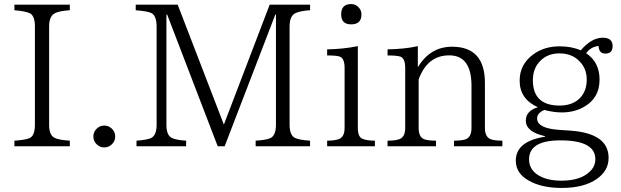

<svg xmlns="http://www.w3.org/2000/svg" viewBox="-20 -738 3090 956"><path d="M327.6 -9.8H51.8V-37.6Q105 -41 126 -49.8Q153.8 -61.5 153.8 -115.7V-606.9Q153.8 -658.7 128.9 -671.9Q106 -682.6 51.8 -687V-714.8H327.6V-687Q277.8 -683.6 256.8 -673.8Q224.6 -660.2 224.6 -606.9V-115.7Q224.6 -65.4 251.5 -51.8Q273.9 -40.5 327.6 -37.6Z M498.5 -112.8Q522 -112.8 537.6 -96.7Q553.7 -80.6 553.7 -58.1Q553.7 -36.1 537.6 -20Q521.5 -3.9 498.5 -3.9Q477.1 -3.9 460.9 -20Q444.8 -35.6 444.8 -58.1Q444.8 -80.6 460.9 -96.7Q477.1 -112.8 498.5 -112.8Z M1523.9 -9.8H1252.9V-37.6Q1305.7 -41 1325.2 -49.8Q1354 -62 1354 -117.7V-666H1351.1L1098.6 -9.8H1064L812.5 -665H808.6V-116.7Q808.6 -65.4 834.5 -51.8Q856.9 -40.5 906.7 -37.6V-9.8H659.7V-37.6Q708 -41 731 -49.8Q759.8 -63.5 759.8 -116.7V-605Q759.8 -659.2 733.9 -672.9Q716.3 -682.1 655.8 -687V-714.8H864.7L1094.7 -117.7L1322.8 -714.8H1523.9V-687Q1475.6 -684.1 1451.7 -672.9Q1421.9 -659.2 1421.9 -606V-117.7Q1421.9 -65.4 1447.8 -51.8Q1468.3 -41 1523.9 -37.6Z M1728.5 -717.8Q1750 -717.8 1764.6 -702.6Q1779.8 -687.5 1779.8 -666.5Q1779.8 -616.7 1728.5 -616.7Q1678.7 -616.7 1678.7 -666.5Q1678.7 -717.8 1728.5 -717.8ZM1846.7 -9.8H1608.9V-37.6Q1641.6 -37.6 1662.6 -43.9Q1695.8 -52.7 1695.8 -101.1V-399.9Q1695.8 -447.3 1671.9 -456.1Q1656.7 -461.9 1608.9 -461.9V-492.2Q1690.4 -493.7 1761.7 -508.3V-101.1Q1761.7 -56.2 1784.7 -46.9Q1807.1 -37.6 1846.7 -37.6Z M2481.4 -9.8H2240.7V-37.6Q2272.9 -37.6 2294.4 -43Q2327.6 -51.8 2327.6 -101.1V-311Q2327.6 -462.4 2216.8 -462.4Q2107.9 -462.4 2064.5 -342.3V-101.1Q2064.5 -55.2 2091.8 -44.9Q2111.3 -37.6 2150.9 -37.6V-9.8H1909.7V-37.6Q1945.3 -37.6 1964.8 -43.9Q1997.6 -52.7 1997.6 -101.1V-399.9Q1997.6 -447.3 1973.6 -456.1Q1957 -461.9 1909.7 -461.9V-492.2Q1995.6 -493.7 2060.5 -508.3V-403.3Q2122.1 -505.4 2231 -505.4Q2394.5 -505.4 2394.5 -325.2V-101.1Q2394.5 -55.7 2423.3 -44.9Q2441.4 -37.6 2481.4 -37.6Z M2871.6 -487.3Q2925.3 -550.3 2981.4 -550.3Q3030.3 -550.3 3030.3 -508.3Q3030.3 -471.2 2994.1 -471.2Q2961.9 -471.2 2960.4 -509.3Q2920.9 -504.4 2898.4 -473.1Q2965.3 -428.7 2965.3 -341.3Q2965.3 -250 2888.2 -206.1Q2839.8 -178.2 2777.3 -178.2Q2736.8 -178.2 2690.4 -190.4Q2654.3 -175.3 2654.3 -148.4Q2654.3 -98.6 2765.1 -91.3L2821.3 -87.4Q3010.3 -73.7 3010.3 47.9Q3010.3 111.3 2953.1 151.9Q2889.6 197.8 2776.4 197.8Q2677.7 197.8 2613.3 161.6Q2548.3 125.5 2548.3 62Q2548.3 -34.7 2693.4 -57.1V-60.1Q2598.1 -81.5 2598.1 -137.2Q2598.1 -186 2658.2 -204.1Q2567.4 -244.6 2567.4 -336.4Q2567.4 -417.5 2635.3 -467.3Q2689.9 -507.3 2766.1 -507.3Q2826.7 -507.3 2871.6 -487.3ZM2765.1 -472.2Q2707.5 -472.2 2670.4 -435.1Q2633.3 -398.4 2633.3 -338.4Q2633.3 -212.4 2766.1 -212.4Q2833.5 -212.4 2870.1 -252.4Q2901.4 -286.1 2901.4 -342.3Q2901.4 -397 2865.2 -433.1Q2827.6 -472.2 2765.1 -472.2ZM2770.5 -39.1Q2614.3 -39.1 2614.3 55.7Q2614.3 107.9 2664.1 136.7Q2707 161.6 2775.4 161.6Q2873 161.6 2919.4 113.8Q2944.3 88.9 2944.3 54.7Q2944.3 -39.1 2770.5 -39.1Z"/></svg>

Font: I.Ming
Style: Regular
Weight: 400
Designer: Ichiten Fonts Project
Version: Version 5.10 Mar 24, 2018